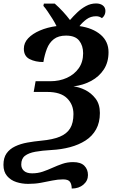

<svg xmlns="http://www.w3.org/2000/svg" viewBox="-30 -870 657 1111"><path d="M385 221Q385 198 375.5 183Q366 168 335 168Q305 168 273.5 174.5Q242 181 207.5 187.5Q173 194 133 194Q97 194 64.5 183.5Q32 173 11 148.5Q-10 124 -10 84Q-10 43 8 17.5Q26 -8 57.5 -23Q89 -38 128 -45Q167 -52 209 -56Q275 -62 316 -79Q357 -96 376 -127.5Q395 -159 395 -210Q395 -265 358 -301.5Q321 -338 243 -338H165L176 -400H261Q314 -400 357 -419.5Q400 -439 425.5 -475Q451 -511 451 -562Q451 -606 428 -635Q405 -664 352 -664Q308 -664 281.5 -643.5Q255 -623 241.5 -588Q228 -553 221 -511Q175 -511 141.5 -528Q108 -545 108 -588Q108 -622 133 -648.5Q158 -675 201 -693.5Q244 -712 297 -719Q287 -740 273 -762Q259 -784 245.5 -804Q232 -824 221 -836L224 -849H287Q312 -827 334.5 -802.5Q357 -778 375 -754Q394 -776 417 -798Q440 -820 467.5 -835Q495 -850 526 -850Q550 -850 565 -838.5Q580 -827 580 -806Q580 -794 575 -783.5Q570 -773 560 -765Q553 -770 545 -773Q537 -776 526 -776Q495 -776 471.5 -759Q448 -742 430 -719Q507 -708 552.5 -669Q598 -630 598 -568Q598 -510 571 -468.5Q544 -427 498 -402Q452 -377 395 -370Q427 -367 462.5 -349.5Q498 -332 523 -299.5Q548 -267 548 -216Q548 -161 526 -121.5Q504 -82 465 -57Q426 -32 375.5 -18.5Q325 -5 268 -2Q214 1 175 8Q136 15 114.5 31.5Q93 48 93 82Q93 105 109 119Q125 133 156 133Q189 133 218 123Q247 113 274.5 100.5Q302 88 331 78Q360 68 393 68Q437 68 458 89Q479 110 479 143Q479 176 452.5 198.5Q426 221 385 221Z"/></svg>

Font: Noto Serif
Style: Italic
Weight: 400
Italic angle: -12°
Designer: Monotype Design Team
Foundry: Monotype Imaging Inc.
Version: Version 2.013